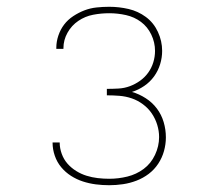

<svg xmlns="http://www.w3.org/2000/svg" viewBox="-20 -863 640 566"><path d="M302 -317Q282 -317 262.5 -319.5Q243 -322 224.5 -328Q206 -334 189.5 -344.5Q173 -355 160.5 -370Q148 -385 141.5 -404Q135 -423 135 -442Q135 -442 135 -442.5Q135 -443 135 -443H156Q156 -443 156 -443Q156 -443 156 -442Q156 -426 162 -409.5Q168 -393 179 -380.5Q190 -368 204.5 -359Q219 -350 235 -345Q251 -340 268 -338Q285 -336 302 -336Q329 -336 355.5 -342.5Q382 -349 403.5 -365Q425 -381 437 -406.5Q449 -432 449 -459Q449 -477 443.5 -495Q438 -513 427.5 -528.5Q417 -544 401.5 -555.5Q386 -567 368.5 -573Q351 -579 332.5 -580.5Q314 -582 295 -582V-601Q312 -601 329.5 -602Q347 -603 363 -609Q379 -615 393 -625Q407 -635 417 -649Q427 -663 432 -679.5Q437 -696 437 -713Q437 -738 426 -761Q415 -784 395.5 -798.5Q376 -813 351.5 -818.5Q327 -824 302 -824Q278 -824 254.5 -819.5Q231 -815 211 -801.5Q191 -788 179 -766.5Q167 -745 167 -721Q167 -720 167 -719.5Q167 -719 167 -719H146Q146 -719 146 -720Q146 -721 146 -722Q146 -740 152 -758Q158 -776 169 -790.5Q180 -805 196 -815.5Q212 -826 229 -832.5Q246 -839 264.5 -841Q283 -843 302 -843Q331 -843 359 -836.5Q387 -830 410 -813Q433 -796 445.5 -769Q458 -742 458 -713Q458 -693 452 -673.5Q446 -654 434 -637.5Q422 -621 405 -609.5Q388 -598 369 -592Q390 -586 409.5 -573.5Q429 -561 442.5 -543Q456 -525 462.5 -503Q469 -481 469 -458Q469 -438 463.5 -418Q458 -398 446.5 -380.5Q435 -363 418.5 -350.5Q402 -338 382.5 -330.5Q363 -323 342.5 -320Q322 -317 302 -317Z"/></svg>

Font: Iosevka Curly Thin Extended
Style: Regular
Weight: 100
Width: 7
Monospace: yes
Designer: Belleve Invis
Foundry: Belleve Invis
Version: Version 11.1.0; ttfautohint (v1.8.3)